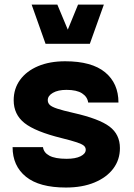

<svg xmlns="http://www.w3.org/2000/svg" viewBox="-20 -817 588 842"><path d="M265.6 -548.3Q382.3 -548.3 440.9 -500Q499.5 -451.7 499.5 -367.2H366.7Q363.3 -392.6 339.8 -407.7Q316.4 -422.9 271.5 -422.9Q234.4 -422.9 211.9 -409.9Q189.5 -397 189.5 -377.9Q189.5 -365.7 198 -357.2Q206.5 -348.6 230.7 -340.6Q254.9 -332.5 302.2 -321.8Q414.6 -296.4 460.2 -262Q505.9 -227.5 505.9 -167.5Q505.9 -116.2 476.6 -77.4Q447.3 -38.6 394 -16.6Q340.8 5.4 269 5.4Q152.3 5.4 93.8 -42Q35.2 -89.4 35.2 -171.9H168.5Q171.4 -147.9 196.5 -134.3Q221.7 -120.6 272 -120.6Q311 -120.6 333.5 -131.8Q356 -143.1 356 -160.2Q356 -170.4 348.4 -177.5Q340.8 -184.6 318.1 -192.4Q295.4 -200.2 250 -211.4Q135.3 -239.7 87.6 -277.3Q40 -314.9 40 -377.4Q40 -428.2 68.1 -466.8Q96.2 -505.4 147 -526.9Q197.8 -548.3 265.6 -548.3ZM118.7 -796.9H231.4L277.3 -687L322.3 -796.9H435.5L374 -625H179.7Z"/></svg>

Font: Estedad-FD ExtraBold
Style: Regular
Weight: 800
Designer: Amin Abedi
Version: Version 7.3